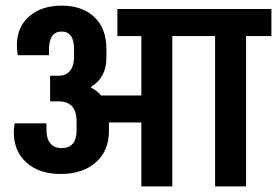

<svg xmlns="http://www.w3.org/2000/svg" viewBox="-20 -662 984 682"><path d="M944 -534H854V0H744V-534H592V0H482V-227H367V-197Q367 -126 320 -85Q273 -44 196 -44Q119 -44 74 -84.5Q29 -125 29 -192Q29 -208 32 -224H145V-201Q145 -169 159 -152.5Q173 -136 199 -136Q251 -136 252 -197V-231Q252 -302 188 -302H158V-393H189Q213 -393 227.5 -409Q242 -425 243 -457V-488Q243 -550 199 -550Q154 -550 154 -485V-466H43Q40 -484 40 -502Q40 -566 84 -604Q128 -642 199 -642Q272 -642 315 -601.5Q358 -561 358 -488V-457Q358 -387 304 -354V-350Q324 -341 339 -323H482V-534H397V-630H944Z"/></svg>

Font: Pragati Narrow
Style: Bold
Weight: 700
Designer: Hector Gatti, Marcela Romero, Pablo Cosgaya and Nicolas Silva
Foundry: Omnibus-Type
Version: Version 1.010; ttfautohint (v1.3)